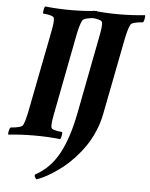

<svg xmlns="http://www.w3.org/2000/svg" viewBox="-68 -693 743 954"><g transform="rotate(5 303.5 -216.5)"><path d="M487.3 -639.6Q552.7 -639.6 616.2 -646.5Q618.7 -642.1 616.2 -628.7Q613.8 -615.2 609.4 -610.4Q554.7 -606 547.9 -592.8Q535.2 -569.8 522.5 -501L452.1 -139.6Q443.4 -93.8 424.8 -51Q406.2 -8.3 383.5 24.7Q360.8 57.6 333.5 86.9Q306.2 116.2 280 137Q253.9 157.7 228 174.1Q202.1 190.4 183.1 199.5Q164.1 208.5 150.4 212.9Q147 210.9 143.3 205.1Q139.6 199.2 139.6 195.3Q139.6 191.4 141.6 189.5Q214.8 149.9 257.3 72Q299.8 -5.9 324.2 -131.8L395.5 -501Q396.5 -505.9 398.7 -517.8Q400.9 -529.8 401.9 -534.4Q402.8 -539.1 404.3 -548.3Q405.8 -557.6 406.2 -562Q406.7 -566.4 407.2 -573Q407.7 -579.6 407.5 -584.2Q407.2 -588.9 406.2 -592.8Q404.3 -606 351.6 -610.4Q349.6 -615.2 352.1 -628.7Q354.5 -642.1 358.4 -646.5Q418 -639.6 487.3 -639.6ZM247.1 -639.6Q312.5 -639.6 376 -646.5Q378.4 -642.1 376 -628.7Q373.5 -615.2 369.1 -610.4Q314.5 -606 307.6 -592.8Q294.9 -569.8 282.2 -501L212.9 -141.6Q211.9 -136.7 209.7 -124.8Q207.5 -112.8 206.5 -108.2Q205.6 -103.5 204.1 -94.2Q202.6 -85 202.1 -80.6Q201.7 -76.2 201.2 -69.6Q200.7 -63 200.9 -58.3Q201.2 -53.7 202.1 -49.8Q204.1 -36.6 256.8 -32.2Q258.8 -27.3 256.3 -13.9Q253.9 -0.5 250 3.9Q190.4 -2.9 121.1 -2.9Q54.7 -2.9 -8.8 3.9Q-11.2 -0.5 -8.3 -13.9Q-5.4 -27.3 -1 -32.2Q53.7 -36.6 60.5 -49.8Q71.8 -69.8 85 -141.6L155.3 -501Q156.2 -505.9 158.4 -517.8Q160.6 -529.8 161.6 -534.4Q162.6 -539.1 164.1 -548.3Q165.5 -557.6 166 -562Q166.5 -566.4 167 -573Q167.5 -579.6 167.2 -584.2Q167 -588.9 166 -592.8Q164.1 -606 111.3 -610.4Q109.4 -615.2 111.8 -628.7Q114.3 -642.1 118.2 -646.5Q177.7 -639.6 247.1 -639.6Z"/></g></svg>

Font: Amiri
Style: Bold Slanted
Weight: 700
Italic angle: 9°
Designer: Khaled Hosny
Version: Version 000.107